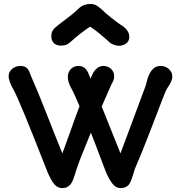

<svg xmlns="http://www.w3.org/2000/svg" viewBox="-20 -934 904 968"><path d="M23.4 0ZM219.2 -67.4Q148.4 -248.5 105.5 -352.8Q62.5 -457 44.4 -489.3V-488.8Q36.1 -502.9 29.8 -520.3Q23.4 -537.6 23.4 -548.3Q23.4 -561.5 28.8 -571.5Q34.2 -581.5 42.7 -588.1Q51.3 -594.7 61.5 -598.1Q71.8 -601.6 81.5 -601.6Q95.2 -601.6 103.8 -598.1Q112.3 -594.7 117.9 -588.4Q123.5 -582 127.4 -573Q131.3 -564 135.7 -552.2Q177.2 -457.5 214.8 -360.6Q252.4 -263.7 294.4 -160.6Q304.7 -187.5 314 -213.9Q323.2 -240.2 334 -269.5Q346.2 -303.2 357.4 -335.2Q368.7 -367.2 380.9 -398.4Q371.1 -421.9 360.8 -445.1Q350.6 -468.3 338.4 -491.2Q330.1 -505.9 325.9 -520.3Q321.8 -534.7 321.8 -545.9Q321.8 -559.1 326.2 -569.3Q330.6 -579.6 338.1 -586.9Q345.7 -594.2 355.2 -597.9Q364.7 -601.6 375 -601.6Q388.7 -601.6 397.9 -596.9Q407.2 -592.3 413.6 -584.7Q419.9 -577.1 424.3 -567.4Q428.7 -557.6 432.6 -547.4Q433.6 -544.4 434.3 -542.5Q435.1 -540.5 436.5 -537.1L439 -543.9Q443.4 -554.2 448.7 -564.7Q454.1 -575.2 461.7 -583.3Q469.2 -591.3 479 -596.4Q488.8 -601.6 502 -601.6Q511.7 -601.6 521.2 -598.1Q530.8 -594.7 538.6 -587.9Q546.4 -581.1 551 -571.3Q555.7 -561.5 555.7 -549.3Q555.7 -536.6 551 -526.4Q546.4 -516.1 541 -506.8L492.7 -397L587.4 -160.6L714.8 -502.9Q718.3 -517.6 723.1 -534.7Q728 -551.8 736.3 -566.7Q744.6 -581.5 757.6 -591.6Q770.5 -601.6 790 -601.6Q803.2 -601.6 814 -596.9Q824.7 -592.3 832.5 -585Q840.3 -577.6 844.5 -568.1Q848.6 -558.6 848.6 -549.3Q848.6 -538.1 845.2 -529.1Q841.8 -520 837.2 -511.5Q832.5 -502.9 826.9 -494.9Q821.3 -486.8 816.9 -477.5Q814 -471.7 808.8 -458.5Q803.7 -445.3 796.4 -426.8Q789.1 -408.2 780.5 -385.7Q772 -363.3 762.7 -339.4Q751.5 -309.6 739 -277.8Q726.6 -246.1 714.4 -214.8Q702.1 -183.6 690.2 -154.5Q678.2 -125.5 668 -101.6Q661.1 -86.4 657.2 -74.5Q653.3 -62.5 650.4 -51.3Q645.5 -36.1 641.1 -24.2Q636.7 -12.2 630.1 -3.7Q623.5 4.9 613 9.5Q602.5 14.2 585.9 14.2Q565.4 14.2 547.9 -6.8Q530.3 -27.8 512.7 -70.3Q493.7 -118.2 476.1 -166.5Q458.5 -214.8 438 -265.1Q417.5 -212.4 395.8 -160.6Q374 -108.9 356.9 -51.8Q352.5 -38.6 347.9 -26.6Q343.3 -14.6 336.2 -5.6Q329.1 3.4 319.1 8.8Q309.1 14.2 294.4 14.2Q282.7 14.2 272.9 9.8Q263.2 5.4 254.4 -4.6Q245.6 -14.6 237.1 -30Q228.5 -45.4 219.2 -67.4ZM287.1 -704.1Q264.2 -704.1 251.5 -716.8Q238.8 -729.5 238.8 -750Q238.8 -760.3 240.7 -767.8Q242.7 -775.4 247.1 -782Q251.5 -788.6 258.3 -794.9Q265.1 -801.3 275.4 -809.1Q293 -822.8 306.6 -833Q320.3 -843.3 331.8 -852.3Q343.3 -861.3 353.3 -869.6Q363.3 -877.9 373.5 -888.2Q389.6 -903.8 404.5 -908.9Q419.4 -914.1 436.5 -914.1Q453.6 -914.1 467.3 -905.8Q481 -897.5 495.1 -884.3Q502.4 -877 515.1 -866Q527.8 -855 541.5 -844Q555.2 -833 567.4 -824Q579.6 -814.9 585.9 -811Q607.9 -797.9 619.9 -782.5Q631.8 -767.1 631.8 -747.6Q631.8 -727.1 616.2 -715.1Q600.6 -703.1 578.1 -703.1Q573.2 -703.1 566.9 -704.6Q560.5 -706.1 554.2 -708.3Q547.9 -710.4 542 -713.6Q536.1 -716.8 532.2 -720.7Q522.5 -730 510 -740.7Q497.6 -751.5 484.6 -762.2Q471.7 -772.9 458.7 -782.7Q445.8 -792.5 434.6 -799.8Q425.3 -793.9 412.8 -784.9Q400.4 -775.9 387.2 -765.9Q374 -755.9 361.1 -745.1Q348.1 -734.4 337.9 -724.6Q330.1 -716.8 318.4 -710.4Q306.6 -704.1 287.1 -704.1Z"/></svg>

Font: Autour One
Style: Regular
Weight: 400
Version: Version 1.007; ttfautohint (v0.92) -l 24 -r 24 -G 200 -x 7 -